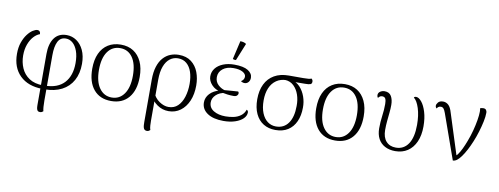

<svg xmlns="http://www.w3.org/2000/svg" viewBox="-73 -1144 4621 1777"><g transform="rotate(10 2237.5 -256.0)"><path d="M352 228Q339 228 332 222.5Q325 217 321.5 204Q318 191 318 168V-312Q318 -408 357.5 -462.5Q397 -517 473 -517Q524 -517 566 -488.5Q608 -460 633 -406.5Q658 -353 658 -279Q658 -188 622 -122.5Q586 -57 518.5 -22Q451 13 356 13L354 -21Q474 -22 536 -89Q598 -156 598 -276Q598 -342 581 -388.5Q564 -435 535.5 -459.5Q507 -484 471 -484Q420 -484 397 -438.5Q374 -393 374 -310V116Q374 150 376 175Q378 200 382 215Q377 220 369.5 224Q362 228 352 228ZM336 13Q201 11 125 -63.5Q49 -138 49 -267Q49 -328 65.5 -374.5Q82 -421 106.5 -453Q131 -485 156 -500.5Q181 -516 198 -516Q212 -516 219.5 -507Q227 -498 227 -482Q197 -472 169.5 -442Q142 -412 125 -366Q108 -320 108 -262Q108 -198 132 -143Q156 -88 206.5 -54.5Q257 -21 337 -20Z M982 13Q876 13 817.5 -57Q759 -127 759 -252Q759 -336 786 -395Q813 -454 863.5 -485.5Q914 -517 983 -517Q1052 -517 1101 -485.5Q1150 -454 1177.5 -395Q1205 -336 1205 -252Q1205 -127 1146 -57Q1087 13 982 13ZM982 -20Q1055 -20 1098 -81Q1141 -142 1141 -252Q1141 -363 1098.5 -423.5Q1056 -484 982 -484Q908 -484 865 -423.5Q822 -363 822 -252Q822 -142 865.5 -81Q909 -20 982 -20Z M1357 228Q1344 228 1336 222Q1328 216 1324.5 205Q1321 194 1320 179.5Q1319 165 1319 149V-246Q1319 -319 1335.5 -370.5Q1352 -422 1381 -454.5Q1410 -487 1447.5 -502Q1485 -517 1527 -517Q1599 -517 1645 -481.5Q1691 -446 1712.5 -389Q1734 -332 1734 -265Q1734 -183 1707.5 -120.5Q1681 -58 1633 -22.5Q1585 13 1522 13Q1462 13 1414 -21Q1366 -55 1338 -113L1359 -144Q1384 -84 1428 -54.5Q1472 -25 1514 -25Q1567 -25 1601.5 -58Q1636 -91 1653.5 -147Q1671 -203 1671 -269Q1671 -332 1655 -380Q1639 -428 1606.5 -456Q1574 -484 1525 -484Q1483 -484 1449.5 -458.5Q1416 -433 1397 -382.5Q1378 -332 1378 -256V126Q1378 148 1379.5 173Q1381 198 1387 214Q1384 218 1375.5 223Q1367 228 1357 228Z M2038 14Q1941 14 1886 -23.5Q1831 -61 1831 -124Q1831 -170 1864 -206Q1897 -242 1960 -259L1969 -247Q1915 -256 1881 -293Q1847 -330 1847 -372Q1847 -415 1872.5 -447.5Q1898 -480 1943.5 -498.5Q1989 -517 2049 -517Q2135 -517 2177.5 -490.5Q2220 -464 2220 -423Q2220 -398 2205.5 -381.5Q2191 -365 2169 -365Q2160 -365 2150.5 -368.5Q2141 -372 2135 -377Q2152 -388 2158 -399.5Q2164 -411 2164 -424Q2164 -449 2133 -466.5Q2102 -484 2047 -484Q1984 -484 1946 -453.5Q1908 -423 1908 -375Q1908 -332 1938.5 -303Q1969 -274 2012 -265L2013 -245Q1958 -237 1925.5 -206.5Q1893 -176 1893 -136Q1893 -85 1937.5 -58Q1982 -31 2049 -31Q2089 -31 2126 -39Q2163 -47 2191.5 -68Q2220 -89 2233 -126Q2241 -122 2244.5 -116Q2248 -110 2248 -103Q2248 -71 2221.5 -44.5Q2195 -18 2147.5 -2Q2100 14 2038 14ZM2091 -230Q2059 -230 2033.5 -233.5Q2008 -237 1988 -241L1993 -268Q2029 -271 2061 -273.5Q2093 -276 2126 -278Q2133 -271 2133 -262Q2133 -250 2122.5 -240Q2112 -230 2091 -230ZM2055 -561Q2049 -560 2039 -561.5Q2029 -563 2025 -567L2065 -740Q2081 -740 2096 -736Q2111 -732 2121 -724Z M2526 13Q2461 13 2413 -16.5Q2365 -46 2338.5 -102.5Q2312 -159 2312 -239Q2312 -321 2341 -380.5Q2370 -440 2426 -472.5Q2482 -505 2563 -505H2697Q2727 -505 2745.5 -507Q2764 -509 2774 -514Q2778 -511 2782.5 -504Q2787 -497 2787 -487Q2787 -466 2771.5 -461Q2756 -456 2723 -456L2605 -455L2548 -459Q2494 -459 2454 -431.5Q2414 -404 2393 -355Q2372 -306 2372 -238Q2372 -169 2392 -120Q2412 -71 2446.5 -45.5Q2481 -20 2525 -20Q2600 -20 2641 -78Q2682 -136 2682 -240Q2683 -297 2666.5 -345Q2650 -393 2617.5 -424.5Q2585 -456 2537 -459L2597 -467Q2642 -459 2675 -423Q2708 -387 2725.5 -337Q2743 -287 2742 -235Q2742 -160 2716.5 -104Q2691 -48 2643 -17.5Q2595 13 2526 13Z M3087 13Q2981 13 2922.5 -57Q2864 -127 2864 -252Q2864 -336 2891 -395Q2918 -454 2968.5 -485.5Q3019 -517 3088 -517Q3157 -517 3206 -485.5Q3255 -454 3282.5 -395Q3310 -336 3310 -252Q3310 -127 3251 -57Q3192 13 3087 13ZM3087 -20Q3160 -20 3203 -81Q3246 -142 3246 -252Q3246 -363 3203.5 -423.5Q3161 -484 3087 -484Q3013 -484 2970 -423.5Q2927 -363 2927 -252Q2927 -142 2970.5 -81Q3014 -20 3087 -20Z M3652 13Q3596 13 3554.5 -9Q3513 -31 3491.5 -72Q3470 -113 3470 -170Q3470 -230 3478 -287Q3486 -344 3486 -400Q3486 -432 3478 -449Q3470 -466 3446 -466Q3433 -466 3424 -459Q3415 -452 3410 -444Q3401 -455 3401 -469Q3401 -491 3419.5 -503.5Q3438 -516 3461 -516Q3505 -516 3524 -483.5Q3543 -451 3543 -401Q3543 -366 3539 -328Q3535 -290 3531 -248.5Q3527 -207 3527 -164Q3527 -95 3560.5 -57.5Q3594 -20 3652 -20Q3727 -20 3768.5 -82Q3810 -144 3810 -261Q3810 -350 3789 -416Q3768 -482 3737 -505Q3741 -515 3757 -515Q3782 -515 3808.5 -483Q3835 -451 3853 -392.5Q3871 -334 3871 -257Q3871 -173 3844 -112.5Q3817 -52 3768 -19.5Q3719 13 3652 13Z M4193 6 4044 -414Q4034 -442 4024 -453.5Q4014 -465 3998 -465Q3984 -465 3975 -458Q3966 -451 3961 -442Q3957 -446 3953.5 -452Q3950 -458 3950 -467Q3950 -481 3964.5 -498.5Q3979 -516 4011 -516Q4039 -516 4061 -496Q4083 -476 4097 -426L4223 -31L4200 -35Q4214 -39 4231 -62Q4248 -85 4265 -120.5Q4282 -156 4298 -199Q4317 -248 4331 -301Q4345 -354 4353 -402Q4361 -450 4361 -483Q4361 -493 4360 -501.5Q4359 -510 4357 -513Q4362 -516 4370 -518Q4378 -520 4387 -520Q4406 -520 4414 -509Q4422 -498 4422 -484Q4422 -447 4412 -399.5Q4402 -352 4386.5 -301Q4371 -250 4351.5 -203Q4332 -156 4313 -120Q4291 -79 4270.5 -50.5Q4250 -22 4231 -8Q4212 6 4193 6Z"/></g></svg>

Font: Arima Light
Style: Regular
Weight: 300
Designer: Joana Correia and Natanael Gama
Foundry: NDISCOVER
Version: Version 1.101;gftools[0.9.23]